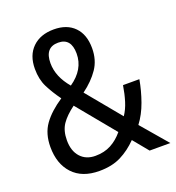

<svg xmlns="http://www.w3.org/2000/svg" viewBox="-133 -832 871 949"><g transform="rotate(-20 302.5 -357.5)"><path d="M321 -574Q321 -491 240 -435Q183 -502 183 -573Q183 -656 253 -656Q321 -656 321 -574ZM382 -139Q354 -105 318.5 -86Q283 -67 236 -67Q187 -67 158 -99Q129 -131 129 -187Q129 -238 151.5 -271Q174 -304 219 -337ZM101 -573Q101 -518 121.5 -477Q142 -436 174 -392Q109 -349 75 -301.5Q41 -254 41 -184Q41 -95 90 -42.5Q139 10 229 10Q296 10 343.5 -14Q391 -38 431 -79L496 0H605L487 -138Q519 -180 539 -236Q559 -292 569 -349H483Q476 -305 464.5 -268Q453 -231 434 -203L287 -381Q340 -420 371 -465.5Q402 -511 402 -573Q402 -645 363 -685Q324 -725 255 -725Q184 -725 142.5 -684.5Q101 -644 101 -573Z"/></g></svg>

Font: Noto Sans UI SemiCondensed
Style: Regular
Weight: 400
Width: 4
Designer: Monotype Design Team
Foundry: Monotype Imaging Inc.
Version: 1.001